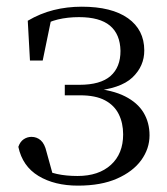

<svg xmlns="http://www.w3.org/2000/svg" viewBox="-20 -551 509 585"><path d="M217.6 14.6Q146.2 14.6 97.3 -14.9Q48.4 -44.5 35.9 -103.6Q41.2 -119.3 52.2 -126.7Q63.2 -134 75.8 -134Q92.1 -134 104.1 -123.5Q116.1 -112.9 121.6 -88.9L144.1 -7.5L95.8 -42.1Q125.9 -26.9 153.6 -20.9Q181.3 -14.8 216.3 -14.8Q280.6 -14.8 317.9 -48.7Q355.2 -82.5 355.2 -141.5Q355.2 -176.1 341.8 -203.1Q328.4 -230.1 299.9 -245.3Q271.3 -260.6 224 -260.6H177.4V-292.6H221.6Q286.2 -292.6 316.7 -319.4Q347.3 -346.3 347.1 -396.1Q346.1 -446.9 315 -472.9Q283.9 -498.8 220.8 -498.8Q186.2 -498.8 156.4 -491.7Q126.6 -484.6 97 -466.1L137 -497.1L110.1 -366.5H71.3L64.6 -487.8Q102.3 -510 143.2 -520.3Q184.1 -530.6 229 -530.6Q320.5 -530.6 370 -495.4Q419.4 -460.1 419.6 -397.7Q419.9 -349.6 383.4 -314.9Q346.9 -280.3 260.8 -273.2L262.6 -282Q323 -276.8 361.1 -257.4Q399.2 -238.1 417.4 -207.8Q435.6 -177.5 435.6 -138.7Q435.6 -98 410.4 -63.1Q385.1 -28.2 336.5 -6.8Q288 14.6 217.6 14.6Z"/></svg>

Font: Noto Serif JP
Style: Regular
Weight: 200
Designer: Ryoko NISHIZUKA 西塚涼子 (kana & ideographs); Frank Grießhammer (Latin, Greek & Cyrillic); Wenlong ZHANG 张文龙 (bopomofo); San
Foundry: Adobe
Version: Version 2.001;hotconv 1.1.0;makeotfexe 2.6.0